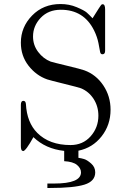

<svg xmlns="http://www.w3.org/2000/svg" viewBox="-20 -725 651 948"><path d="M83 -4.9V-207Q83 -227.1 95.2 -227.1Q106.4 -227.1 107.9 -211.9Q112.8 -120.1 164.1 -68.8Q224.1 -8.8 328.1 -8.8Q389.2 -8.8 427.5 -52Q465.8 -95.2 465.8 -153.8Q465.8 -199.7 442.4 -236.3Q418.9 -272.9 379.9 -289.1Q366.7 -293.9 297.4 -311Q228 -328.1 212.9 -333Q158.7 -352.1 120.8 -400.6Q83 -449.2 83 -514.2Q83 -591.3 138.4 -648.2Q193.8 -705.1 278.8 -705.1Q321.8 -705.1 358.9 -689.5Q396 -673.8 408 -663.3Q419.9 -652.8 437 -634.8Q476.1 -697.8 481 -702.1Q483.9 -704.1 486.8 -704.1Q499 -704.1 499 -679.2V-474.1Q499 -457 485.8 -457Q476.1 -457 474.1 -469.5Q472.2 -481.9 466.1 -512.5Q460 -543 444.8 -574.2Q394 -677.2 279.8 -676.8Q218.8 -676.8 180.9 -637Q143.1 -597.2 143.1 -544.9Q143.1 -502 168.5 -468.5Q193.8 -435.1 230 -420.9Q242.2 -417 311 -400.4Q379.9 -383.8 396 -377.9Q454.1 -356.9 490 -303.5Q525.9 -250 525.9 -183.1Q525.9 -107.9 481.4 -51.5Q437 4.9 367.2 19V54.2Q381.3 56.2 395.8 60.5Q410.2 64.9 430.2 82.5Q450.2 100.1 450.2 126Q450.2 169.9 397.2 186.5Q344.2 203.1 228 203.1H213.9V181.2H247.1Q379.9 181.2 379.9 126Q379.9 106 360.4 89.6Q340.8 73.2 296.9 70.8V20Q205.1 10.3 145 -47.9Q106.9 21 94.2 21L92.8 20Q91.8 20 90.8 20Q83 17.1 83 -4.9Z"/></svg>

Font: CMU Serif Upright Italic
Style: UprightItalic
Weight: 500
Version: Version 0.7.0